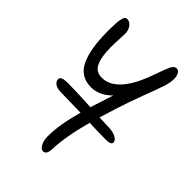

<svg xmlns="http://www.w3.org/2000/svg" viewBox="-223 -553 953 953"><g transform="rotate(45 254.0 -76.0)"><path d="M261.2 304.2Q247.1 304.2 236.1 284.2Q225.1 264.2 225.1 233.9Q225.1 151.9 257.8 37.1Q137.7 34.2 121.1 34.2Q89.8 34.2 75.4 23.4Q61 12.7 61 -2.9Q61 -22.9 108.9 -22.9Q173.3 -22.9 272.9 -17.1Q283.7 -51.8 312 -138.2Q262.7 -88.9 205.1 -88.9Q130.4 -88.9 98.6 -154.5Q66.9 -220.2 66.9 -344.2Q66.9 -361.3 67.1 -370.4Q67.4 -379.4 67.9 -395Q68.4 -410.6 69.8 -419.4Q71.3 -428.2 74 -437.7Q76.7 -447.3 80.8 -451.7Q85 -456.1 90.8 -456.1Q111.3 -456.1 124.3 -438.5Q137.2 -420.9 137.2 -397.9Q137.2 -386.7 135.5 -355.7Q133.8 -324.7 133.8 -300.8Q133.8 -233.4 150.6 -196.8Q167.5 -160.2 209 -160.2Q305.7 -160.2 371.1 -324.2Q378.9 -344.7 388.2 -370.8Q397.5 -397 402.1 -409.2Q406.7 -421.4 412.8 -434.1Q418.9 -446.8 425.3 -451.4Q431.6 -456.1 439.9 -456.1Q452.6 -456.1 460.2 -443.1Q467.8 -430.2 467.8 -410.2Q467.8 -383.8 457 -351.1Q446.3 -318.4 418.9 -246.6Q391.6 -174.8 369.1 -104Q365.2 -90.3 355.5 -60.1Q345.7 -29.8 340.8 -13.2Q388.7 -11.2 397.9 -11.2Q435.1 -11.2 456.5 -0.2Q478 10.7 478 25.9Q478 43 440.9 43Q389.6 43 325.2 40Q288.6 176.3 286.1 263.2Q284.7 304.2 261.2 304.2Z"/></g></svg>

Font: Shantell Sans Bouncy
Style: Regular
Weight: 300
Designer: Stephen Nixon, Anya Danilova, Shantell Martin
Foundry: Arrow Type
Version: Version 1.006;[9816181b4]